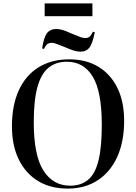

<svg xmlns="http://www.w3.org/2000/svg" viewBox="-20 -1092 798 1126"><path d="M377 14Q276 14 203 -30.5Q130 -75 90 -157Q50 -239 50 -351Q50 -475 90.5 -563Q131 -651 206.5 -697.5Q282 -744 387 -744Q485 -744 557 -700.5Q629 -657 668.5 -576.5Q708 -496 708 -383Q708 -262 668 -173Q628 -84 553.5 -35Q479 14 377 14ZM392 -3Q455 -3 496.5 -37.5Q538 -72 557.5 -150.5Q577 -229 577 -360Q577 -555 524 -642.5Q471 -730 372 -730Q307 -730 264 -694.5Q221 -659 199.5 -581.5Q178 -504 178 -375Q178 -181 234.5 -92Q291 -3 392 -3ZM453 -789Q433 -789 412.5 -795.5Q392 -802 362 -815Q334 -826 319.5 -831.5Q305 -837 297.5 -839Q290 -841 284 -841Q269 -841 259 -834.5Q249 -828 238 -805L227 -808Q237 -874 256 -898Q275 -922 310 -922Q330 -922 349.5 -915.5Q369 -909 398 -896Q436 -880 451 -874.5Q466 -869 480 -869Q495 -869 504.5 -876Q514 -883 525 -906L536 -903Q522 -834 503.5 -811.5Q485 -789 453 -789ZM242 -997V-1072H522V-997Z"/></svg>

Font: Literata 72pt Medium
Style: Regular
Weight: 500
Designer: Latin by Veronika Burian and Jose Scaglione. Greek by Irene Vlachou. Cyrillic by Vera Evstafieva.
Foundry: TypeTogether
Version: Version 3.002